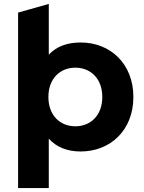

<svg xmlns="http://www.w3.org/2000/svg" viewBox="-20 -762 730 976"><path d="M390 -546C322 -546 267 -526 228 -484V-742L72 -698V194H228V-57C268 -13 323 8 390 8C541 8 658 -100 658 -269C658 -438 541 -546 390 -546ZM363 -120C285 -120 226 -176 226 -269C226 -362 285 -418 363 -418C441 -418 500 -362 500 -269C500 -176 441 -120 363 -120Z"/></svg>

Font: Talent SemiBold
Style: Bold
Weight: 700
Designer: Mike Powis
Version: Version 1.001;hotconv 1.0.109;makeotfexe 2.5.65596